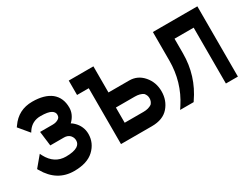

<svg xmlns="http://www.w3.org/2000/svg" viewBox="-63 -1002 1777 1387"><g transform="rotate(-30 825.0 -308.0)"><path d="M393.1 -557.1Q448.2 -512.2 448.2 -430.2Q448.2 -403.3 438 -379.2Q427.7 -355 408.7 -334.5Q404.8 -330.1 399.9 -325.7Q406.7 -321.8 412.8 -317.1Q418.9 -312.5 424.8 -306.6Q448.2 -284.2 460.4 -256.3Q472.7 -228.5 472.7 -196.3Q472.7 -120.6 415.5 -66.9Q359.4 -14.6 251 -14.6Q108.4 -14.6 30.8 -149.9L24.4 -161.1L96.2 -247.1L105 -229.5Q155.3 -134.8 251 -134.8Q315.9 -134.8 347.2 -154.3Q372.6 -170.9 372.6 -198.7Q372.6 -205.1 371.6 -211.2Q370.6 -217.3 368.4 -222.9Q366.2 -228.5 362.8 -233.4Q359.4 -238.3 355 -243.7Q345.2 -252.9 333.3 -257.3Q321.3 -261.7 307.1 -261.7H192.4L177.2 -382.8H281.7Q295.4 -382.8 307.4 -385.7Q319.3 -388.7 329.6 -395Q338.9 -400.4 343.3 -408.2Q347.7 -416 347.7 -428.7Q347.7 -450.7 324.7 -464.8Q298.8 -480.5 236.8 -480.5Q167.5 -480.5 128.4 -424.8L119.1 -410.2L47.9 -495.6L56.2 -506.8Q121.1 -600.6 236.8 -600.6Q337.4 -600.6 393.1 -557.1Z M897.5 -261.7H739.7V-134.8H897.5Q938.5 -134.8 966.3 -153.3Q983.9 -172.4 983.9 -198.7Q983.9 -211.9 979.5 -222.9Q975.1 -233.9 966.3 -243.7Q953.1 -252.9 935.8 -257.3Q918.5 -261.7 897.5 -261.7ZM542 -600.6H747.6V-382.8H920.4Q990.2 -382.8 1037.1 -328.6Q1084 -274.4 1084 -198.5Q1084 -122.6 1037.1 -68.6Q990.2 -14.6 897.5 -14.6H639.6V-480.5H542Z M1148.9 -39.1Q1243.7 -184.1 1243.7 -363.3V-600.6H1614.7V-14.6H1514.6V-480.5H1355V-358.4Q1355 -172.4 1250 -21.5L1245.6 -14.6H1132.8Z"/></g></svg>

Font: Gap Sans
Style: Black
Weight: 400
Designer: Alexandre Liziard and Etienne Ozeray
Foundry: Interstices.io
Version: Version 1.6.1 - December 3. 2014